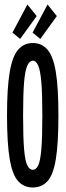

<svg xmlns="http://www.w3.org/2000/svg" viewBox="-20 -817 290 848"><path d="M125 11Q86 11 60.5 -16.5Q35 -44 23 -113.5Q11 -183 11 -308Q11 -430 23 -499.5Q35 -569 60.5 -598Q86 -627 125 -627Q164 -627 189.5 -598Q215 -569 226.5 -499.5Q238 -430 238 -308Q238 -183 226.5 -113.5Q215 -44 189.5 -16.5Q164 11 125 11ZM125 -67Q139 -67 148.5 -86Q158 -105 162.5 -157Q167 -209 167 -308Q167 -403 162.5 -455Q158 -507 148.5 -528Q139 -549 125 -549Q111 -549 101 -528Q91 -507 86.5 -455Q82 -403 82 -308Q82 -209 86.5 -157Q91 -105 101 -86Q111 -67 125 -67ZM158 -645 124 -673 190 -797 231 -746ZM69 -645 35 -673 101 -797 142 -746Z"/></svg>

Font: Inconsolata UltraCondensed Bold
Style: Regular
Weight: 700
Width: 1
Monospace: yes
Designer: Raph Levien, Cyreal, Brenton Simpson
Foundry: Raph Levien, Cyreal, Google
Version: Version 3.001; ttfautohint (v1.8.2.53-6de2)